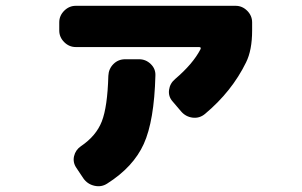

<svg xmlns="http://www.w3.org/2000/svg" viewBox="-20 -604 1040 661"><path d="M791 -584Q814 -584 831 -567Q848 -550 848 -527V-499Q848 -431 827 -389Q778 -289 686 -212Q667 -196 643 -199Q619 -202 603 -221L574 -255Q559 -272 562 -294.5Q565 -317 583 -332Q644 -384 670 -434Q674 -442 665 -442H241Q218 -442 201 -459Q184 -476 184 -499V-527Q184 -550 201 -567Q218 -584 241 -584ZM459 -400Q482 -400 499 -383.5Q516 -367 515 -344Q511 -188 475 -108.5Q439 -29 349 28Q329 41 305 35.5Q281 30 267 10L243 -26Q230 -45 235 -66.5Q240 -88 259 -101Q311 -136 330.5 -186Q350 -236 353 -343Q354 -367 370.5 -383.5Q387 -400 411 -400Z"/></svg>

Font: Rounded Mplus 1c Black
Style: Regular
Weight: 900
Version: Version 1.059.20150529